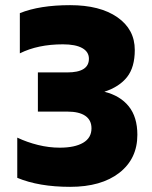

<svg xmlns="http://www.w3.org/2000/svg" viewBox="-20 -708 590 745"><path d="M513 -185Q513 -92 443 -37.5Q373 17 252 17Q131 17 47 -18V-174Q85 -156 127.5 -145.5Q170 -135 212 -135Q270 -135 302.5 -154Q335 -173 335 -210Q335 -242 311 -258.5Q287 -275 241 -275H127V-427H241Q325 -427 325 -480Q325 -507 299 -521.5Q273 -536 224 -536Q127 -536 57 -501V-657Q134 -688 252 -688Q368 -688 435.5 -641Q503 -594 503 -514Q503 -447 473 -409Q443 -371 385 -352Q446 -337 479.5 -295.5Q513 -254 513 -185Z"/></svg>

Font: Biryani Heavy
Style: Regular
Weight: 900
Designer: Dan Reynolds and Mathieu Réguer
Foundry: Dan Reynolds and Mathieu Réguer
Version: Version 1.003; ttfautohint (v1.1) -l 5 -r 5 -G 72 -x 0 -D la